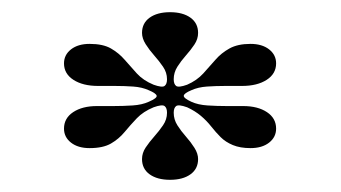

<svg xmlns="http://www.w3.org/2000/svg" viewBox="-20 -747 559 315"><path d="M259 -452Q238 -452 225.5 -461Q213 -470 213 -486Q213 -496 219 -505Q225 -514 233 -523Q241 -532 247.5 -541.5Q254 -551 254 -562Q254 -570 250 -573Q246 -576 232 -571Q215 -564 204.5 -553Q194 -542 184.5 -530.5Q175 -519 162 -511.5Q149 -504 127 -504Q108 -504 96.5 -513Q85 -522 85 -536Q85 -553 100 -563Q115 -573 139 -573Q150 -573 166 -573Q182 -573 197.5 -574Q213 -575 224 -580Q238 -586 237 -590Q236 -594 224 -599Q213 -604 198.5 -605Q184 -606 168.5 -606Q153 -606 141 -606Q116 -606 100.5 -616Q85 -626 85 -643Q85 -657 96.5 -666Q108 -675 127 -675Q149 -675 162 -667.5Q175 -660 184.5 -649Q194 -638 204.5 -626.5Q215 -615 232 -608Q246 -603 250 -606Q254 -609 254 -617Q254 -628 247.5 -637.5Q241 -647 233 -656Q225 -665 219 -674.5Q213 -684 213 -693Q213 -709 225.5 -718Q238 -727 259 -727Q280 -727 292.5 -718Q305 -709 305 -693Q305 -683 299 -674Q293 -665 285 -656Q277 -647 271 -637.5Q265 -628 265 -617Q265 -609 269 -606Q273 -603 287 -608Q303 -615 313.5 -626.5Q324 -638 333.5 -649Q343 -660 356.5 -667.5Q370 -675 391 -675Q410 -675 421.5 -666Q433 -657 433 -643Q433 -626 417.5 -616Q402 -606 377 -606Q365 -606 349.5 -606Q334 -606 319.5 -605Q305 -604 294 -599Q282 -594 281.5 -590Q281 -586 294 -580Q305 -575 320.5 -574Q336 -573 352 -573Q368 -573 379 -573Q403 -573 418 -563Q433 -553 433 -536Q433 -522 421.5 -513Q410 -504 391 -504Q374 -504 362 -509Q350 -514 342 -522Q334 -530 326.5 -539.5Q319 -549 309.5 -557Q300 -565 287 -571Q273 -576 269 -573Q265 -570 265 -562Q265 -551 271 -541.5Q277 -532 285 -523Q293 -514 299 -504.5Q305 -495 305 -486Q305 -470 292.5 -461Q280 -452 259 -452Z"/></svg>

Font: Kalnia SemiExpanded Light
Style: Regular
Weight: 300
Width: 6
Designer: Frida Medrano
Foundry: Frida Medrano
Version: Version 1.105